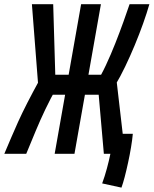

<svg xmlns="http://www.w3.org/2000/svg" viewBox="-62 -713 712 890"><path d="M191.4 0 314 -693.4H405.8L283.2 0ZM-42 0Q-25.9 -38.1 -10.7 -73.7Q4.4 -109.4 22.2 -148.7Q40 -188 64.2 -235.4Q88.4 -282.7 122.1 -344.2L203.6 -312.5Q171.4 -254.9 147.7 -205.1Q124 -155.3 103.5 -106Q83 -56.6 59.6 0ZM501 156.7 411.6 137.2Q423.8 104 433.6 67.6Q443.4 31.2 449.7 0L468.3 -92.8H553.7Q551.3 -65.4 545.4 -30.3Q539.6 4.9 531.7 41Q523.9 77.1 515.9 107.7Q507.8 138.2 501 156.7ZM419.4 0 389.6 -340.8 479 -333.5 517.6 0ZM473.1 -319.8 382.8 -326.7Q405.8 -361.3 428.7 -410.4Q451.7 -459.5 472.7 -512.7Q493.7 -565.9 510.7 -613.5Q527.8 -661.1 538.6 -693.4H630.4Q619.1 -653.8 601.6 -604.5Q584 -555.2 562.5 -503.4Q541 -451.7 518.1 -404.1Q495.1 -356.4 473.1 -319.8ZM196.3 -296.9 114.3 -326.7 85.9 -693.4H184.6ZM122.1 -273.9 138.7 -366.7H446.3L429.7 -273.9Z"/></svg>

Font: Cascadia Mono NF
Style: Italic
Weight: 400
Italic angle: -10°
Monospace: yes
Designer: Aaron Bell
Foundry: Saja Typeworks
Version: Version 2404.023